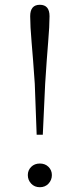

<svg xmlns="http://www.w3.org/2000/svg" viewBox="-20 -763 329 795"><path d="M145 12.2Q123 12.2 109.1 -2.7Q95.2 -17.6 95.2 -38.1Q95.2 -58.1 109.1 -72Q123 -85.9 145 -85.9Q167 -85.9 180.9 -72Q194.8 -58.1 194.8 -38.1Q194.8 -17.6 180.9 -2.7Q167 12.2 145 12.2ZM145 -743.2Q185.1 -743.2 185.1 -695.8Q185.1 -655.3 179.4 -588.6Q173.8 -522 167 -416L157.2 -205.1H131.8L124 -416Q116.7 -522 110.8 -588.6Q105 -655.3 105 -695.8Q105 -743.2 145 -743.2Z"/></svg>

Font: Source Han Serif TW ExtraLight
Style: Regular
Weight: 250
Designer: Ryoko NISHIZUKA Ë•øÂ°öÊ∂ºÂ≠ê (kana & ideographs); Frank Grie√ühammer (Latin, Greek & Cyrillic); Wenlong ZHANG Âº†ÊñáÈæô 
Foundry: Adobe
Version: Version 2.003;hotconv 1.1.1;makeotfexe 2.6.0